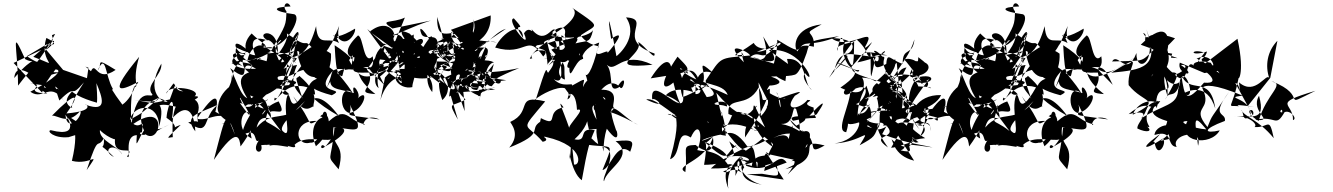

<svg xmlns="http://www.w3.org/2000/svg" viewBox="-20 -975 8048 1159"><path d="M269 -540C137 -753 316 -515 142 -636L263 -708C219 -711 383 -685 260 -746C209 -589 370 -561 181 -632C384 -814 286 -683 260 -678C340 -764 261 -755 313 -770C226 -609 172 -568 89 -458C87 -700 41 -816 132 -618C201 -580 195 -658 66 -504C76 -626 225 -484 259 -443C222 -462 200 -444 265 -410C102 -418 273 -471 161 -470C282 -462 219 -434 315 -556C361 -554 318 -503 163 -421C248 -361 285 -506 382 -339C305 -456 298 -472 336 -433C297 -467 343 -361 338 -368C454 -483 392 -368 487 -478C406 -355 413 -330 416 -323C329 -367 436 -446 476 -468C348 -485 374 -408 565 -355C566 -366 569 -376 562 -473C597 -388 634 -294 499 -342C474 -360 588 -309 381 -290C474 -418 434 -421 294 -277C334 -279 389 -216 466 -307C479 -272 387 -167 375 -280C362 -303 492 -136 287 -189C259 -187 302 -138 394 -147C536 -191 531 -181 394 -273C392 -227 470 -240 414 -4C531 26 590 -76 503 52C580 -182 563 -66 607 -140C614 -45 557 -137 668 -27C588 -66 666 -126 717 -43C700 -89 576 -126 583 -190C634 -137 721 -111 677 -154C648 -6 810 -112 747 -31C778 1 721 -157 806 -159C799 -59 806 -130 865 -211C965 -277 848 -138 1003 -224C888 -170 926 -165 878 -185C861 -138 799 -173 837 -177C853 -301 825 -140 741 -279C632 -220 810 -295 715 -171C998 -425 963 -102 863 -161C769 -326 911 -370 941 -386C811 -267 835 -295 764 -252C787 -347 937 -361 941 -212C985 -380 901 -341 942 -339C1007 -360 1115 -279 1137 -373C1067 -395 1011 -357 1023 -147C993 -146 966 -121 1071 -221C974 -190 1097 -188 985 -264C993 -361 1042 -422 1018 -259C1108 -360 1153 -301 1159 -182C1082 -284 1188 -290 1297 -344C1196 -273 1257 -138 1116 -236C1223 -267 1165 -179 1173 -290C1211 -400 1076 -414 1041 -315C1196 -389 1190 -394 1155 -394C1205 -437 996 -472 983 -410C1062 -516 997 -458 1086 -424C1010 -423 1064 -530 1005 -375C870 -343 917 -353 789 -372C1017 -337 874 -414 992 -362C969 -348 850 -416 954 -591C962 -521 850 -459 900 -405C901 -375 808 -472 772 -217C762 -490 800 -441 815 -481C695 -418 635 -408 820 -632C772 -471 828 -453 786 -448C814 -483 756 -332 679 -329C770 -320 702 -337 629 -483C631 -488 636 -386 661 -439C614 -518 621 -663 569 -549C605 -590 545 -635 678 -553C560 -472 560 -611 529 -545C495 -577 483 -577 514 -566L505 -503L361 -553L251 -684L62 -595L234 -416L268 -518L341 -538Z M1745 -630C1785 -599 1708 -533 1785 -777C1727 -691 1719 -650 1765 -593C1726 -698 1566 -641 1542 -643C1612 -720 1593 -680 1499 -773C1422 -695 1465 -595 1619 -664C1470 -572 1384 -614 1406 -688C1538 -625 1455 -688 1455 -688C1342 -775 1435 -584 1483 -683C1452 -654 1415 -580 1485 -537C1546 -638 1390 -551 1412 -661C1493 -591 1597 -463 1676 -571C1595 -615 1452 -635 1554 -618C1547 -653 1438 -501 1506 -546C1444 -526 1383 -504 1502 -338C1490 -489 1417 -412 1527 -386C1508 -389 1655 -495 1726 -405C1629 -381 1710 -565 1762 -626C1688 -400 1620 -333 1639 -386C1659 -354 1695 -491 1836 -448C1720 -241 1740 -427 1715 -398C1681 -311 1750 -122 1686 -184C1657 -213 1769 -311 1821 -365C1712 -221 1628 -322 1529 -205C1562 -340 1670 -170 1582 -365C1491 -459 1553 -309 1457 -332C1497 -361 1533 -365 1443 -347C1398 -472 1397 -305 1330 -393C1335 -229 1347 -255 1449 -181C1389 -273 1389 -321 1430 -385C1505 -259 1506 -245 1428 -353C1578 -312 1674 -442 1519 -323C1529 -396 1583 -305 1676 -184C1562 -274 1574 -198 1606 -344C1531 -216 1556 -328 1662 -363C1716 -260 1637 -323 1605 -296C1583 -388 1628 -271 1518 -345C1643 -435 1650 -522 1753 -464L1590 -449C1591 -428 1548 -440 1518 -398C1445 -325 1412 -494 1369 -564C1524 -441 1393 -640 1526 -560C1355 -548 1339 -642 1463 -643C1455 -655 1293 -682 1465 -560C1414 -611 1308 -573 1450 -617C1326 -543 1424 -385 1379 -521C1385 -391 1189 -334 1373 -232C1392 -449 1337 -348 1372 -457C1266 -377 1283 -255 1355 -289C1408 -208 1191 -224 1409 -233L1280 -300C1307 -400 1279 -427 1169 -258C1257 -235 1344 -359 1398 -162C1341 -304 1349 -309 1271 -10C1419 -226 1426 -136 1432 -91C1559 -262 1471 -250 1499 -139C1385 -198 1457 -348 1490 -282C1386 -108 1491 -127 1448 -162C1567 -223 1481 -39 1587 -175C1455 -60 1577 -23 1557 -99C1630 -107 1634 -78 1723 -168C1527 -49 1552 -114 1756 -137C1616 -180 1685 -162 1600 -89C1625 -118 1744 -74 1716 -95C1761 -80 1768 -86 1758 -101C1820 -162 1943 -119 1977 -134C1904 -22 1909 -128 1941 -90C2088 -170 2083 -213 1999 -204C1979 20 1944 -51 2024 47C2069 -119 1976 -80 1993 -207C2131 -197 2191 -145 2092 -343C2118 -263 2004 -292 2271 -254C2173 -298 2164 -198 2182 -225C2071 -246 2075 -353 1944 -223C1988 -338 1877 -324 1959 -191C2001 -330 1813 -266 1887 -92C2010 -197 1963 -330 1912 -272C1964 -274 1916 -105 1853 -114C1760 -87 1742 -251 1893 -245C1826 -213 1881 -222 1750 -394C1820 -266 1865 -342 1875 -332C1858 -346 1928 -396 1787 -517C1767 -489 1752 -542 1811 -366C1797 -427 1711 -436 1773 -583C1714 -569 1664 -583 1575 -399C1679 -435 1746 -554 1713 -467C1732 -547 1587 -388 1695 -646C1613 -516 1520 -678 1511 -461C1525 -605 1676 -529 1591 -487C1743 -553 1670 -482 1769 -537C1867 -585 1854 -511 1892 -711C1876 -640 1821 -639 1718 -449C1740 -458 1851 -493 1646 -493L1773 -676C1781 -573 1841 -459 1939 -534C1956 -473 1816 -559 1831 -342C1818 -279 1852 -508 2025 -275C1895 -349 1813 -428 1882 -404C1878 -507 1772 -455 1983 -400C2082 -449 1857 -398 1988 -547C1940 -423 2019 -445 2116 -413C2095 -498 2170 -400 2136 -378C2214 -456 2179 -307 2089 -293C2019 -310 2035 -479 2110 -412C2017 -560 2012 -480 2000 -702C2218 -561 2067 -547 2246 -407C2115 -417 2240 -439 2209 -537C2148 -535 2091 -534 2122 -575C2281 -569 2197 -468 2444 -636C2223 -490 2163 -475 2104 -587C2153 -585 2108 -577 2110 -571C2140 -714 2109 -735 2134 -683C2191 -597 1980 -608 2141 -761C2175 -754 2173 -576 2230 -635C2250 -512 2140 -623 2299 -463C2237 -585 2255 -583 2062 -553C2036 -690 2074 -653 2115 -555C1956 -563 2006 -569 1953 -447C2065 -659 2098 -466 2110 -642C1996 -507 2107 -471 1959 -576C1997 -532 1879 -601 1838 -566C1911 -415 1985 -543 1978 -651C1850 -747 1897 -475 2027 -818C1990 -655 2152 -832 1958 -713C1910 -681 1974 -650 2005 -772C2063 -661 2132 -778 2123 -802C1945 -694 1989 -822 2026 -715C1962 -759 1898 -681 1888 -817C1846 -668 1807 -665 1771 -623C1659 -651 1835 -716 1741 -733C1780 -812 1808 -793 1738 -692C1714 -598 1675 -574 1657 -626C1605 -724 1738 -772 1640 -697C1710 -711 1806 -871 1756 -889C1626 -906 1615 -933 1734 -936C1713 -979 1680 -940 1709 -907C1707 -823 1706 -825 1625 -684C1523 -679 1612 -723 1569 -685C1693 -709 1594 -639 1473 -606C1498 -753 1658 -725 1567 -551C1488 -684 1464 -791 1627 -718C1480 -767 1663 -839 1657 -658C1598 -809 1532 -687 1570 -698C1704 -613 1646 -653 1733 -568C1843 -711 1768 -663 1654 -643C1789 -809 1635 -814 1739 -755C1848 -675 1808 -750 1865 -686C1873 -715 1761 -603 1712 -632L1775 -678L1702 -500L1718 -620Z M2293 -712 2369 -697 2406 -480C2215 -614 2269 -572 2302 -686C2372 -578 2359 -609 2394 -732C2270 -585 2303 -718 2351 -626C2262 -625 2248 -493 2266 -443C2213 -480 2261 -617 2375 -611C2310 -574 2425 -640 2331 -548C2427 -530 2417 -428 2381 -499C2353 -543 2424 -607 2509 -624L2298 -698L2195 -556C2236 -488 2314 -577 2293 -583C2253 -570 2257 -605 2379 -592C2234 -556 2265 -565 2264 -505C2414 -621 2346 -672 2451 -675L2304 -507L2276 -370C2305 -469 2358 -506 2418 -522C2319 -534 2386 -430 2469 -449C2469 -501 2524 -543 2422 -615C2484 -601 2526 -520 2588 -596C2416 -505 2524 -571 2467 -631C2459 -599 2489 -571 2477 -767C2412 -716 2271 -747 2243 -620C2404 -603 2374 -589 2422 -601C2422 -601 2311 -527 2483 -661C2325 -658 2393 -520 2389 -666C2404 -563 2611 -504 2518 -673C2617 -624 2499 -614 2585 -623L2479 -578C2474 -683 2614 -623 2458 -554C2422 -589 2464 -557 2625 -496C2514 -603 2688 -596 2583 -758C2413 -554 2611 -565 2589 -419C2513 -512 2622 -619 2507 -572C2486 -695 2442 -687 2522 -631C2472 -601 2413 -546 2539 -581C2569 -758 2461 -676 2464 -575C2692 -606 2621 -501 2574 -510C2632 -599 2740 -451 2650 -371C2574 -587 2746 -558 2644 -584C2725 -587 2750 -474 2840 -628C2764 -618 2633 -585 2638 -579C2689 -559 2634 -479 2529 -556C2748 -376 2548 -560 2665 -471C2605 -565 2523 -615 2725 -653L2761 -683L2700 -560L2714 -443C2676 -525 2886 -515 2938 -463C2771 -484 2651 -471 2947 -549C2717 -422 2785 -415 2819 -591C2889 -666 2830 -454 2779 -456C2739 -419 2878 -478 2922 -681C2788 -533 2868 -454 2910 -432C2899 -589 2890 -519 2776 -553C2928 -549 2803 -583 2655 -501C2683 -419 2763 -416 2705 -483C2779 -494 2657 -530 2699 -472C2752 -577 2900 -545 2836 -682C2726 -508 2752 -598 2806 -426C2839 -480 2655 -501 2790 -374C2701 -325 2682 -367 2744 -253L2696 -414L2970 -434C2875 -461 2851 -335 2872 -430C2815 -452 2899 -384 2860 -531C2798 -441 2804 -460 2877 -441L2729 -463L2785 -304C2783 -362 2773 -559 2743 -421C2710 -544 2756 -540 2793 -559C2888 -523 3016 -544 3114 -564C2863 -464 2872 -413 2970 -450C2860 -398 2823 -418 2864 -417C2912 -466 2852 -312 2879 -393C2678 -480 2894 -500 2691 -392C2703 -533 2782 -475 2824 -531C2821 -495 2982 -487 2986 -503C2814 -438 2781 -559 2792 -487C2803 -495 2894 -615 2815 -555C2891 -580 2748 -754 2868 -549C2992 -736 2876 -673 2874 -692C2849 -682 2889 -658 2768 -662C2897 -657 2797 -559 2946 -502C2840 -643 2721 -709 2756 -687C2693 -568 2662 -743 2707 -720C2756 -653 2706 -479 2681 -502C2827 -564 2701 -484 2778 -480C2775 -637 2965 -625 2794 -585C2932 -605 2789 -607 2760 -477C2822 -572 2859 -497 2954 -491C3020 -424 3021 -552 2948 -454C2882 -457 2913 -596 2962 -598C2908 -627 2897 -581 2837 -669C2872 -670 2890 -743 2980 -719L2682 -752L2602 -713C2705 -740 2775 -714 2819 -626C2834 -686 2851 -752 2825 -819C2791 -677 2862 -801 2832 -872C2890 -726 2724 -752 2824 -660C2754 -635 2800 -639 2708 -720C2738 -601 2713 -629 2627 -561C2743 -521 2707 -553 2622 -714C2700 -650 2643 -568 2623 -688C2754 -558 2660 -717 2617 -655C2679 -574 2753 -601 2820 -548C2725 -599 2580 -505 2606 -597C2536 -485 2668 -631 2598 -660C2557 -657 2625 -676 2736 -782C2636 -758 2620 -772 2618 -873C2707 -620 2607 -645 2696 -595C2673 -632 2572 -645 2684 -713C2826 -712 2552 -687 2544 -606C2557 -671 2802 -700 2642 -740C2721 -761 2644 -608 2715 -639C2655 -717 2575 -578 2535 -694C2515 -517 2452 -658 2429 -502C2623 -756 2699 -742 2529 -649C2675 -735 2671 -563 2599 -658C2650 -731 2586 -610 2478 -627C2459 -607 2445 -530 2361 -554C2446 -496 2554 -489 2609 -518C2630 -695 2605 -588 2546 -658C2477 -642 2441 -780 2488 -636C2401 -683 2495 -714 2453 -772C2329 -831 2490 -665 2430 -732C2452 -778 2488 -718 2486 -700C2573 -689 2538 -842 2401 -613C2409 -741 2438 -629 2414 -476C2436 -480 2490 -700 2497 -569C2410 -637 2449 -826 2327 -745C2400 -713 2349 -892 2212 -784L2376 -665L2436 -559H2398C2273 -482 2340 -656 2344 -576C2287 -687 2385 -672 2395 -635C2433 -789 2351 -648 2354 -766C2384 -767 2468 -816 2581 -851L2349 -803C2261 -860 2350 -833 2424 -869L2325 -626L2197 -800ZM2938 -505 2961 -589 2912 -529C2800 -484 2793 -416 2890 -435C2950 -514 2878 -582 2887 -546C2820 -380 2928 -478 2887 -533L2977 -483L3036 -491ZM2837 -668 3034 -801C2947 -779 2854 -595 2758 -721C2834 -737 2748 -604 2731 -683C2736 -677 2951 -697 2942 -882L2702 -795L2887 -595ZM2784 -656C2956 -538 2805 -617 2912 -694L2871 -598L2779 -721L2663 -656L2851 -600ZM2784 -656C2783 -655 2783 -655 2782 -655C2782 -655 2783 -655 2784 -656ZM2798 -667C2905 -632 2691 -669 2705 -783C2791 -687 2766 -714 2728 -648C2928 -632 2843 -553 2844 -718C2815 -591 2722 -626 2715 -630C2673 -617 2807 -613 2923 -643L2895 -616L2787 -659L2738 -619ZM2618 -676C2642 -803 2540 -716 2522 -775C2493 -855 2595 -730 2608 -647C2611 -576 2523 -626 2470 -608L2696 -602L2546 -749ZM2445 -706 2269 -574C2296 -496 2383 -633 2347 -691L2609 -618L2456 -769Z M3417 -608C3412 -433 3445 -616 3500 -619C3500 -666 3460 -628 3297 -626C3362 -621 3226 -734 3178 -620C3229 -629 3120 -609 3283 -724C3308 -586 3349 -616 3289 -536C3273 -542 3292 -625 3205 -345C3125 -347 3463 -547 3405 -375C3477 -407 3307 -540 3422 -400C3381 -385 3454 -467 3463 -312C3528 -329 3402 -215 3417 -200C3377 -318 3338 -387 3382 -327C3266 -305 3361 -202 3245 -262C3205 -96 3320 -121 3242 -241C3166 -191 3277 -173 3054 -84C3126 -166 3062 -230 3060 -239C3200 -302 3082 -408 3271 -363C3111 -170 3150 -243 3256 -119C3328 -134 3193 -182 3224 -158C3514 -113 3487 31 3445 18C3423 -209 3431 -103 3420 -15C3409 -128 3421 63 3492 113C3526 -78 3538 -117 3570 -189C3461 -210 3536 -116 3448 -134C3594 -267 3491 -361 3535 -193C3704 -201 3653 -244 3560 -357C3611 -138 3560 -259 3591 -105C3540 -136 3567 -168 3454 -116C3677 -60 3699 -153 3617 51C3666 46 3700 -128 3784 -59C3807 -123 3809 -134 3696 -123C3817 -31 3644 38 3626 119C3607 97 3727 -67 3617 -90C3631 -12 3612 -105 3643 -198C3732 -79 3702 -203 3700 -186C3608 -449 3748 -253 3831 -222C3746 -267 3552 -374 3588 -239C3524 -355 3571 -333 3590 -356C3507 -312 3644 -244 3687 -324C3661 -328 3742 -443 3595 -433C3589 -387 3642 -511 3712 -459C3773 -548 3740 -409 3721 -451C3642 -402 3690 -524 3643 -584C3700 -529 3728 -674 3919 -584C3610 -555 3874 -645 3832 -722C3873 -699 3937 -604 3931 -652C3685 -734 3924 -861 3759 -870C3838 -754 3712 -642 3701 -636C3655 -889 3644 -900 3669 -740C3770 -808 3684 -695 3647 -655C3660 -692 3546 -597 3594 -695C3428 -732 3508 -862 3424 -712C3568 -847 3650 -780 3433 -929C3474 -899 3441 -838 3308 -761C3248 -654 3364 -827 3292 -768C3431 -722 3548 -765 3560 -794C3541 -710 3526 -733 3454 -713C3521 -806 3275 -664 3340 -762C3324 -872 3285 -680 3189 -799C3203 -764 3175 -824 3143 -774C3196 -651 3028 -858 3082 -864C3178 -758 3054 -869 3138 -746C3133 -850 3016 -785 2969 -688C3158 -631 3161 -780 3259 -634C3325 -699 3147 -669 3243 -713C3126 -703 3207 -683 3331 -729C3371 -630 3279 -607 3286 -579C3273 -765 3216 -699 3355 -760C3215 -729 3416 -879 3389 -764C3391 -762 3430 -598 3283 -717C3266 -656 3434 -490 3427 -711C3346 -786 3355 -794 3419 -614C3353 -500 3540 -609 3452 -713C3541 -514 3419 -658 3597 -718C3549 -514 3518 -516 3515 -525C3535 -466 3526 -446 3554 -389C3670 -422 3636 -306 3601 -441C3543 -412 3512 -441 3619 -380C3611 -510 3533 -534 3499 -449C3500 -494 3535 -516 3433 -458C3442 -482 3378 -439 3323 -497C3393 -458 3364 -554 3353 -748C3380 -679 3436 -737 3308 -675C3416 -562 3378 -593 3390 -495C3376 -496 3288 -543 3456 -678C3357 -650 3175 -587 3317 -639C3339 -519 3468 -766 3375 -647L3290 -579L3337 -630Z M4580 74C4707 96 4676 89 4667 10C4630 -1 4512 83 4603 -48L4771 -11C4721 24 4833 -57 4735 78C4846 -33 4832 -7 4721 46C4982 -21 4766 -145 4958 -97C4836 -28 4936 -124 4820 -189C4928 -40 4856 -199 4694 -227C4784 -220 4755 -349 4786 -316C4840 -142 4778 -125 4762 -218C4710 -45 4791 -207 4648 -142C4795 -221 4889 -102 4841 -84C4935 -237 4758 -171 4860 -161C4699 -244 4763 -286 4709 -344C4679 -281 4686 -410 4667 -417C4723 -313 4642 -349 4787 -216C4878 -264 4814 -250 4862 -272C4899 -313 5001 -418 4910 -285C4883 -265 4720 -289 4767 -246C4963 -288 4894 -223 4891 -326C4796 -354 4911 -369 4854 -372C4814 -319 4702 -295 4778 -397C4893 -463 4646 -364 4620 -361C4705 -353 4677 -446 4607 -329C4750 -434 4763 -329 4620 -416C4606 -377 4607 -338 4477 -145C4476 -319 4552 -105 4555 -223C4612 -109 4466 -278 4324 -205C4425 -193 4350 -379 4522 -259C4535 -365 4513 -381 4598 -206C4414 -371 4479 -239 4377 -287C4368 -404 4489 -314 4560 -447C4603 -368 4552 -360 4640 -380C4572 -420 4664 -364 4573 -274L4559 -477C4616 -366 4629 -319 4627 -435C4629 -455 4573 -384 4653 -500C4466 -435 4808 -452 4634 -513C4874 -516 4810 -534 4621 -672C4823 -697 4916 -435 4840 -533C4809 -504 4881 -431 4881 -431C4827 -466 4854 -628 4731 -619C4756 -486 4791 -487 4849 -654C4872 -735 4859 -725 5045 -757C4840 -677 4849 -750 4793 -665C4769 -693 4772 -808 4940 -828C4805 -755 4901 -804 4893 -693C4739 -728 4877 -607 4672 -735C4673 -564 4587 -542 4721 -485C4745 -658 4698 -588 4652 -617C4727 -562 4663 -587 4521 -632C4546 -618 4646 -573 4587 -755C4667 -616 4710 -572 4508 -630C4577 -686 4574 -574 4679 -720C4517 -594 4495 -727 4510 -647L4689 -718C4717 -701 4565 -646 4530 -716C4413 -630 4377 -640 4469 -644C4481 -598 4435 -730 4470 -599C4331 -741 4500 -665 4508 -640C4314 -622 4339 -636 4240 -489C4235 -454 4348 -399 4246 -389C4187 -489 4145 -582 4106 -540C4219 -452 4344 -479 4373 -402C4271 -451 4101 -510 4204 -430C4355 -531 4150 -398 4100 -390C4054 -526 4159 -610 4198 -493C4123 -365 4146 -575 4194 -273C4151 -505 4198 -570 4288 -532C4163 -642 4258 -531 4219 -467C4189 -425 4159 -515 4144 -492C4268 -427 4177 -383 4159 -421C4159 -421 4054 -460 3999 -400C4138 -353 4097 -256 4045 -477C3975 -417 3955 -468 4070 -633C4163 -536 4174 -545 3908 -502C3995 -639 4030 -609 4033 -555C4130 -580 4173 -485 4089 -564C4068 -534 4115 -526 4104 -394C4116 -247 3901 -541 3917 -375C3935 -391 4021 -309 3881 -374C3939 -396 4099 -223 4091 -276C3944 -284 4039 -302 4069 -264C3965 -329 4103 -219 4064 -271C4054 -245 4088 -238 4025 -14C4098 -37 4055 -206 4150 -145C4200 -256 4228 -157 4189 -69C4300 -41 4309 -116 4250 -243C4284 -222 4163 -215 4283 -150C4155 -95 4230 -150 4359 -167C4357 -336 4262 -375 4308 -342C4252 -350 4374 -386 4369 -332C4241 -379 4188 -247 4275 -274C4281 -324 4368 -313 4330 -263C4314 -212 4401 -237 4328 -170C4315 -221 4254 -167 4362 -156L4304 -415C4503 -182 4515 -328 4550 -337C4502 -278 4542 -149 4646 -88C4612 -174 4617 -106 4492 -90C4377 -259 4335 -96 4338 -214C4471 -35 4462 -87 4482 -65C4648 -174 4654 -211 4527 -211C4713 -26 4637 -192 4593 57L4729 6C4672 -72 4644 85 4485 26C4450 -36 4593 80 4434 -31C4541 37 4522 -57 4368 -27C4550 -120 4520 -119 4550 37C4569 -47 4519 45 4271 42C4398 -82 4447 22 4382 -122C4538 13 4380 -119 4426 -94C4351 -58 4398 32 4233 -119C4453 -31 4370 19 4230 20C4268 -199 4197 -57 4285 -152C4243 4 4042 22 4117 64C4134 -79 4087 -97 4179 -100C4250 -38 4305 -83 4379 25C4323 39 4433 -33 4419 87C4495 -68 4361 10 4490 93C4393 4 4384 85 4345 60C4495 10 4306 -17 4377 164C4348 13 4506 -67 4444 -20C4525 46 4405 -102 4473 37C4471 28 4415 112 4579 140C4458 110 4404 -18 4518 27C4528 -77 4691 -8 4603 -58L4711 109L4488 77Z M5393 -252C5502 -290 5428 -174 5514 -127C5470 -116 5395 -84 5359 -83C5450 -245 5451 -199 5318 -230C5428 -128 5212 -174 5340 -85C5198 -285 5344 -232 5309 -217C5424 -222 5307 -213 5358 -446C5262 -421 5352 -223 5321 -351C5248 -284 5346 -156 5215 -212C5216 -246 5259 -131 5372 -246L5317 -290L5498 -5C5370 -37 5370 -136 5359 -137C5447 -53 5525 -81 5470 -203C5394 -267 5451 -204 5477 -335C5394 -390 5524 -364 5573 -274C5447 -275 5403 -192 5525 -117C5456 -93 5507 -244 5492 -230C5373 -253 5365 -202 5466 -201C5344 -235 5382 -310 5305 -165C5482 -102 5541 -103 5610 -85C5354 -121 5483 -94 5417 -67C5553 -38 5372 -124 5565 -141C5362 -258 5482 -367 5456 -288C5434 -376 5727 -354 5497 -234C5578 -227 5578 -177 5528 -149C5529 -145 5572 -188 5566 -331C5527 -255 5668 -286 5638 -246C5547 -307 5599 -193 5516 -221C5546 -225 5596 -263 5600 -184C5607 -261 5488 -211 5547 -291C5728 -309 5554 -287 5723 -347C5644 -297 5511 -348 5539 -244C5403 -397 5516 -207 5533 -192C5453 -273 5442 -408 5513 -503C5568 -548 5432 -461 5485 -557L5494 -485C5610 -443 5661 -547 5499 -504C5539 -426 5547 -411 5483 -452C5629 -459 5611 -428 5576 -452C5616 -504 5462 -517 5512 -494C5567 -578 5622 -556 5523 -630C5525 -506 5357 -475 5362 -365C5376 -506 5404 -513 5325 -527C5335 -683 5333 -623 5429 -589C5427 -696 5489 -632 5500 -737C5468 -639 5440 -617 5366 -500C5517 -570 5351 -383 5452 -568C5382 -555 5425 -496 5308 -458C5377 -566 5505 -508 5492 -521C5586 -503 5642 -616 5496 -605C5554 -572 5490 -637 5436 -615C5431 -635 5562 -458 5556 -461C5509 -533 5530 -441 5478 -522C5602 -520 5484 -424 5589 -498C5376 -221 5525 -317 5427 -385C5404 -460 5327 -432 5494 -341C5407 -340 5373 -532 5248 -389C5380 -421 5403 -558 5392 -380C5346 -533 5268 -508 5274 -393C5386 -463 5434 -467 5313 -368C5313 -368 5472 -362 5450 -407C5411 -301 5444 -349 5509 -311C5527 -343 5379 -431 5343 -447C5485 -403 5454 -382 5358 -378C5280 -208 5413 -306 5475 -247C5469 -272 5506 -406 5661 -401C5620 -310 5443 -284 5408 -295C5524 -273 5370 -370 5364 -231C5446 -280 5432 -388 5420 -496C5407 -494 5397 -443 5326 -535C5513 -388 5444 -380 5440 -323C5331 -304 5332 -450 5272 -473C5217 -427 5265 -405 5280 -396C5262 -340 5276 -444 5286 -294C5310 -287 5215 -352 5355 -307C5139 -314 5118 -226 5230 -347C5192 -247 5154 -322 5158 -266C5158 -266 5147 -348 5210 -458L5231 -395C5140 -349 5293 -403 5279 -447C5309 -316 5346 -424 5295 -333C5442 -371 5400 -495 5393 -596C5199 -424 5323 -502 5177 -507C5194 -523 5241 -353 5053 -446C5226 -567 5104 -555 5025 -599C5146 -565 5158 -524 5167 -552C5085 -541 5046 -692 5084 -719C5068 -706 5062 -816 5034 -668C5022 -713 5109 -705 5152 -736C5260 -637 5164 -627 5306 -634C5240 -708 5230 -639 5337 -641C5164 -679 5203 -657 5121 -573C5118 -528 5166 -522 5424 -441C5220 -613 5381 -636 5283 -634C5295 -562 5206 -648 5295 -642C5330 -697 5370 -645 5156 -598C5318 -818 5206 -668 5201 -690C5287 -841 5101 -660 4999 -745C5228 -741 5080 -610 5081 -663C5129 -539 5134 -552 5136 -725C5119 -712 5081 -665 4984 -505C5140 -709 5119 -643 5015 -546C5050 -685 5098 -648 5265 -630C5230 -467 5238 -479 5235 -663C5282 -568 5225 -532 5384 -617C5403 -536 5270 -487 5415 -467C5341 -385 5318 -499 5342 -508C5316 -486 5215 -412 5222 -373C5183 -323 5276 -307 5117 -356C5162 -299 5277 -488 5145 -441C5063 -354 5051 -448 5115 -442C5113 -335 5018 -184 5088 -177C5132 -313 5012 -159 5239 -267C5241 -402 5162 -322 5161 -234C5177 -257 5169 -130 5018 -109C5189 -119 5245 -222 5169 -98C5266 -151 5257 -150 5287 -229C5180 -233 5189 -294 5272 -301C5176 -196 5194 -218 5328 -369C5402 -349 5388 -432 5323 -361C5344 -326 5361 -445 5364 -245L5391 -370L5353 -203Z M6143 -630C6183 -599 6106 -533 6183 -777C6125 -691 6117 -650 6163 -593C6124 -698 5964 -641 5940 -643C6010 -720 5991 -680 5897 -773C5820 -695 5863 -595 6017 -664C5868 -572 5782 -614 5804 -688C5936 -625 5853 -688 5853 -688C5740 -775 5833 -584 5881 -683C5850 -654 5813 -580 5883 -537C5944 -638 5788 -551 5810 -661C5891 -591 5995 -463 6074 -571C5993 -615 5850 -635 5952 -618C5945 -653 5836 -501 5904 -546C5842 -526 5781 -504 5900 -338C5888 -489 5815 -412 5925 -386C5906 -389 6053 -495 6124 -405C6027 -381 6108 -565 6160 -626C6086 -400 6018 -333 6037 -386C6057 -354 6093 -491 6234 -448C6118 -241 6138 -427 6113 -398C6079 -311 6148 -122 6084 -184C6055 -213 6167 -311 6219 -365C6110 -221 6026 -322 5927 -205C5960 -340 6068 -170 5980 -365C5889 -459 5951 -309 5855 -332C5895 -361 5931 -365 5841 -347C5796 -472 5795 -305 5728 -393C5733 -229 5745 -255 5847 -181C5787 -273 5787 -321 5828 -385C5903 -259 5904 -245 5826 -353C5976 -312 6072 -442 5917 -323C5927 -396 5981 -305 6074 -184C5960 -274 5972 -198 6004 -344C5929 -216 5954 -328 6060 -363C6114 -260 6035 -323 6003 -296C5981 -388 6026 -271 5916 -345C6041 -435 6048 -522 6151 -464L5988 -449C5989 -428 5946 -440 5916 -398C5843 -325 5810 -494 5767 -564C5922 -441 5791 -640 5924 -560C5753 -548 5737 -642 5861 -643C5853 -655 5691 -682 5863 -560C5812 -611 5706 -573 5848 -617C5724 -543 5822 -385 5777 -521C5783 -391 5587 -334 5771 -232C5790 -449 5735 -348 5770 -457C5664 -377 5681 -255 5753 -289C5806 -208 5589 -224 5807 -233L5678 -300C5705 -400 5677 -427 5567 -258C5655 -235 5742 -359 5796 -162C5739 -304 5747 -309 5669 -10C5817 -226 5824 -136 5830 -91C5957 -262 5869 -250 5897 -139C5783 -198 5855 -348 5888 -282C5784 -108 5889 -127 5846 -162C5965 -223 5879 -39 5985 -175C5853 -60 5975 -23 5955 -99C6028 -107 6032 -78 6121 -168C5925 -49 5950 -114 6154 -137C6014 -180 6083 -162 5998 -89C6023 -118 6142 -74 6114 -95C6159 -80 6166 -86 6156 -101C6218 -162 6341 -119 6375 -134C6302 -22 6307 -128 6339 -90C6486 -170 6481 -213 6397 -204C6377 20 6342 -51 6422 47C6467 -119 6374 -80 6391 -207C6529 -197 6589 -145 6490 -343C6516 -263 6402 -292 6669 -254C6571 -298 6562 -198 6580 -225C6469 -246 6473 -353 6342 -223C6386 -338 6275 -324 6357 -191C6399 -330 6211 -266 6285 -92C6408 -197 6361 -330 6310 -272C6362 -274 6314 -105 6251 -114C6158 -87 6140 -251 6291 -245C6224 -213 6279 -222 6148 -394C6218 -266 6263 -342 6273 -332C6256 -346 6326 -396 6185 -517C6165 -489 6150 -542 6209 -366C6195 -427 6109 -436 6171 -583C6112 -569 6062 -583 5973 -399C6077 -435 6144 -554 6111 -467C6130 -547 5985 -388 6093 -646C6011 -516 5918 -678 5909 -461C5923 -605 6074 -529 5989 -487C6141 -553 6068 -482 6167 -537C6265 -585 6252 -511 6290 -711C6274 -640 6219 -639 6116 -449C6138 -458 6249 -493 6044 -493L6171 -676C6179 -573 6239 -459 6337 -534C6354 -473 6214 -559 6229 -342C6216 -279 6250 -508 6423 -275C6293 -349 6211 -428 6280 -404C6276 -507 6170 -455 6381 -400C6480 -449 6255 -398 6386 -547C6338 -423 6417 -445 6514 -413C6493 -498 6568 -400 6534 -378C6612 -456 6577 -307 6487 -293C6417 -310 6433 -479 6508 -412C6415 -560 6410 -480 6398 -702C6616 -561 6465 -547 6644 -407C6513 -417 6638 -439 6607 -537C6546 -535 6489 -534 6520 -575C6679 -569 6595 -468 6842 -636C6621 -490 6561 -475 6502 -587C6551 -585 6506 -577 6508 -571C6538 -714 6507 -735 6532 -683C6589 -597 6378 -608 6539 -761C6573 -754 6571 -576 6628 -635C6648 -512 6538 -623 6697 -463C6635 -585 6653 -583 6460 -553C6434 -690 6472 -653 6513 -555C6354 -563 6404 -569 6351 -447C6463 -659 6496 -466 6508 -642C6394 -507 6505 -471 6357 -576C6395 -532 6277 -601 6236 -566C6309 -415 6383 -543 6376 -651C6248 -747 6295 -475 6425 -818C6388 -655 6550 -832 6356 -713C6308 -681 6372 -650 6403 -772C6461 -661 6530 -778 6521 -802C6343 -694 6387 -822 6424 -715C6360 -759 6296 -681 6286 -817C6244 -668 6205 -665 6169 -623C6057 -651 6233 -716 6139 -733C6178 -812 6206 -793 6136 -692C6112 -598 6073 -574 6055 -626C6003 -724 6136 -772 6038 -697C6108 -711 6204 -871 6154 -889C6024 -906 6013 -933 6132 -936C6111 -979 6078 -940 6107 -907C6105 -823 6104 -825 6023 -684C5921 -679 6010 -723 5967 -685C6091 -709 5992 -639 5871 -606C5896 -753 6056 -725 5965 -551C5886 -684 5862 -791 6025 -718C5878 -767 6061 -839 6055 -658C5996 -809 5930 -687 5968 -698C6102 -613 6044 -653 6131 -568C6241 -711 6166 -663 6052 -643C6187 -809 6033 -814 6137 -755C6246 -675 6206 -750 6263 -686C6271 -715 6159 -603 6110 -632L6173 -678L6100 -500L6116 -620Z M7056 -651C6974 -664 7000 -664 7073 -744C6882 -812 6923 -703 6880 -776C6924 -762 6849 -727 6944 -674C6863 -595 6890 -611 6693 -604C6728 -664 6780 -502 6840 -655C6837 -527 6972 -593 6900 -798C6988 -566 6876 -554 6688 -536C6908 -670 6781 -580 6793 -461C6883 -348 7001 -379 6817 -282C6860 -393 7001 -375 6959 -322C6950 -503 7069 -378 7024 -491C7100 -421 7121 -545 7092 -434C7087 -335 7008 -349 6867 -259C6917 -306 6882 -354 6984 -365C6926 -275 6926 -398 6793 -286C6962 -325 6837 -236 6846 -199C6904 -171 6940 -182 6905 -211C6956 -192 6832 -256 6966 -367C6988 -348 6857 -294 7026 -244C7017 -180 6917 -108 6949 -119C6966 -3 7029 -117 6999 -138C6872 -55 6849 -77 7030 -199C7031 -129 7072 -142 6985 -125C7158 -244 6956 -244 6949 -160C7068 -197 7018 -92 7083 -88C7040 -160 7245 -209 7212 -95C7194 -243 7176 -299 7262 -194C7187 -198 7072 -244 7148 -244C7080 -117 7287 -88 7343 -188C7250 -166 7233 -193 7374 -245C7384 -301 7281 -262 7401 -423C7288 -254 7300 -288 7269 -208C7160 -339 7307 -301 7237 -445C7257 -463 7305 -470 7481 -398C7356 -381 7533 -392 7530 -277C7475 -228 7490 -301 7473 -311C7495 -267 7574 -256 7669 -141C7640 -277 7641 -202 7553 -208C7579 -227 7504 -284 7425 -273C7518 -285 7628 -224 7580 -397C7521 -296 7686 -241 7555 -251C7687 -282 7677 -196 7737 -303C7677 -275 7734 -353 7717 -280C7748 -337 7820 -259 7785 -250C7790 -357 7646 -345 7921 -427C7693 -315 7894 -394 7655 -485C7741 -465 7625 -411 7578 -245C7462 -313 7564 -336 7543 -278L7437 -474C7469 -475 7475 -338 7459 -478C7559 -391 7625 -542 7642 -503C7616 -578 7629 -665 7691 -729L7648 -505L7513 -336C7635 -315 7403 -355 7460 -334C7374 -341 7419 -302 7459 -516C7444 -479 7500 -513 7450 -741L7218 -564C7225 -574 7376 -465 7248 -476C7140 -351 7132 -377 7110 -528C7157 -394 7285 -535 7316 -320C7265 -485 7145 -422 7126 -412C7217 -343 7119 -639 7096 -453C7065 -376 7037 -432 7014 -374C7119 -561 7106 -544 6977 -530C7074 -481 7190 -591 7108 -583C7226 -501 7078 -524 7102 -597L7251 -534L7331 -547L7342 -532C7172 -650 7248 -589 7266 -664C7155 -629 7166 -686 7252 -657C7165 -554 7250 -608 7203 -621C7306 -669 7321 -534 7289 -596C7215 -616 7157 -594 7199 -564C7125 -660 7169 -421 7062 -533C6973 -602 7025 -652 6931 -513C6938 -545 7033 -584 7028 -393C6969 -579 7062 -556 7027 -673C7043 -737 7033 -869 6866 -705L7088 -624L7048 -627Z"/></svg>

Font: CISF Camouflage Kit
Style: Mdz
Weight: 400
Designer: Robert Jablonski, Jasper
Foundry: Cannot Into Space Fonts
Version: Version 1.270